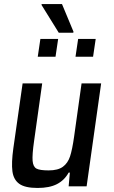

<svg xmlns="http://www.w3.org/2000/svg" viewBox="-20 -923 566 951"><path d="M36 0ZM326 -68H320Q299 -30 262 -11Q225 8 166 8Q104 8 75.5 -12.5Q47 -33 41.5 -74.5Q36 -116 46 -188L92 -510H189L149 -226Q139 -156 141.5 -126.5Q144 -97 160.5 -88Q177 -79 221 -79Q267 -79 291.5 -97Q316 -115 327 -148.5Q338 -182 347 -246L384 -510H481L409 0H320ZM167 -642 180 -730H268L255 -642ZM354 -642 367 -730H454L441 -642ZM271 -761 186 -898V-903H287L344 -766L343 -761Z"/></svg>

Font: Assailand Medium
Style: Italic
Weight: 500
Italic angle: -8°
Designer: Hector Gatti with collaboration of the Omnibus-Type team
Foundry: Omnibus-Type
Version: Version 0.072;October 19, 2019;FontCreator 12.0.0.2547 64-bi